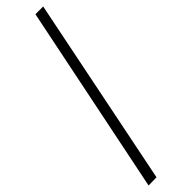

<svg xmlns="http://www.w3.org/2000/svg" viewBox="-306 -740 841 841"><g transform="rotate(-45 114.0 -319.5)"><path d="M0 121 180 -760H228L50 120Z"/></g></svg>

Font: Noto Serif Lao ExtraCondensed
Style: Regular
Weight: 400
Width: 2
Designer: Monotype Design Team
Foundry: Monotype Imaging Inc.
Version: Version 2.003; ttfautohint (v1.8.4.7-5d5b)